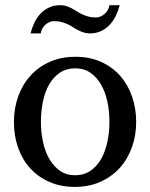

<svg xmlns="http://www.w3.org/2000/svg" viewBox="-20 -715 584 747"><path d="M405.8 -241.2Q405.8 -282.2 397.7 -319.8Q389.6 -357.4 373 -386.2Q356.4 -415 331.5 -432.1Q306.6 -449.2 272.9 -449.2Q238.3 -449.2 212.9 -432.1Q187.5 -415 171.1 -386.2Q154.8 -357.4 147 -319.8Q139.2 -282.2 139.2 -241.2Q139.2 -200.7 147.2 -163.1Q155.3 -125.5 171.9 -96.7Q188.5 -67.9 213.4 -50.5Q238.3 -33.2 272 -33.2Q306.2 -33.2 331.5 -50.3Q356.9 -67.4 373.3 -96.2Q389.6 -125 397.7 -162.6Q405.8 -200.2 405.8 -241.2ZM509.8 -240.2Q509.8 -187 492.9 -140.9Q476.1 -94.7 445.1 -60.8Q414.1 -26.9 369.9 -7.3Q325.7 12.2 271 12.2Q216.3 12.2 172.4 -7.1Q128.4 -26.4 97.7 -60.1Q66.9 -93.8 50.5 -139.9Q34.2 -186 34.2 -240.2Q34.2 -293.5 50.8 -339.8Q67.4 -386.2 98.6 -420.7Q129.9 -455.1 174.1 -474.6Q218.3 -494.1 273.9 -494.1Q329.6 -494.1 373.5 -474.1Q417.5 -454.1 447.8 -419.7Q478 -385.3 493.9 -339.1Q509.8 -293 509.8 -240.2ZM445.8 -694.8Q439.9 -672.9 430.2 -652.8Q420.4 -632.8 406.2 -617.9Q392.1 -603 373 -594Q354 -585 329.6 -585Q316.4 -585 305.4 -588.6Q294.4 -592.3 284.4 -597.4Q274.4 -602.5 264.6 -608.9Q254.9 -615.2 243.9 -620.4Q232.9 -625.5 219.7 -629.2Q206.5 -632.8 190.4 -632.8Q180.2 -632.8 171.4 -628.7Q162.6 -624.5 155.5 -617.9Q148.4 -611.3 144 -602.5Q139.6 -593.8 138.7 -585H98.6Q104.5 -606.9 114 -627Q123.5 -647 137.9 -662.1Q152.3 -677.2 171.4 -686Q190.4 -694.8 214.8 -694.8Q228 -694.8 238.8 -691.2Q249.5 -687.5 259.5 -682.4Q269.5 -677.2 279.1 -670.9Q288.6 -664.6 299.6 -659.4Q310.5 -654.3 323.5 -650.6Q336.4 -647 352.5 -647Q362.8 -647 371.8 -651.1Q380.9 -655.3 388.2 -661.9Q395.5 -668.5 400.1 -677.2Q404.8 -686 405.8 -694.8Z"/></svg>

Font: Charis SIL Am
Style: Regular
Weight: 400
Foundry: SIL International
Version: Version 5.000